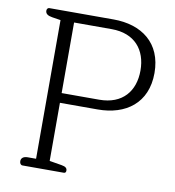

<svg xmlns="http://www.w3.org/2000/svg" viewBox="-79 -765 762 836"><g transform="rotate(10 302.0 -347.5)"><path d="M76 0H258C266 0 268 -5 268 -11C268 -21 262 -28 243 -31L189 -40V-297H356C480 -297 572 -363 572 -496C572 -629 480 -695 356 -695H72C66 -695 61 -690 61 -682C61 -668 72 -661 91 -658L129 -652V-39H92C74 -39 63 -31 63 -17C63 -7 68 0 76 0ZM189 -340V-652H355C458 -652 510 -587 510 -496C510 -405 458 -340 355 -340Z"/></g></svg>

Font: Maitree Light
Style: Regular
Weight: 300
Designer: CadsonDemak Team
Foundry: CadsonDemak
Version: Version 1.000;PS 001.000;hotconv 1.0.88;makeotf.lib2.5.64775